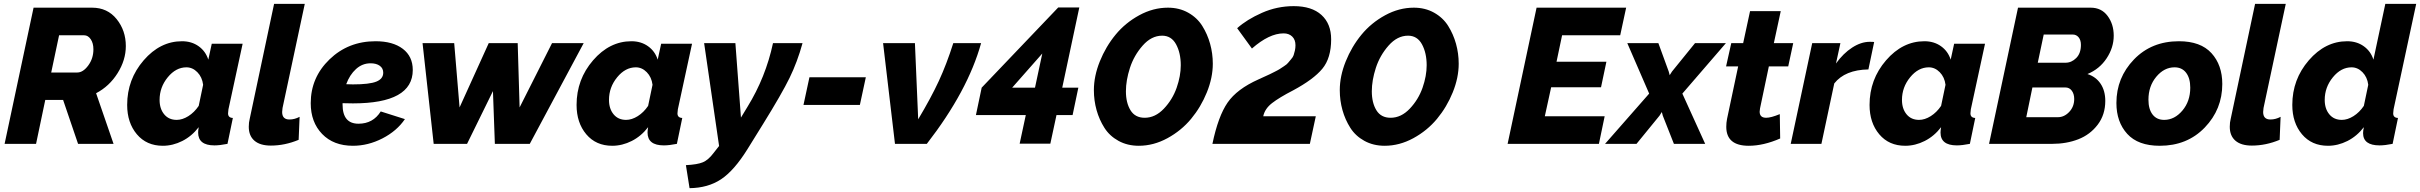

<svg xmlns="http://www.w3.org/2000/svg" viewBox="-20 -750 12617 1001"><path d="M4 0 155 -710H460Q540 -710 588 -650.5Q636 -591 636 -510Q636 -437 593 -368.5Q550 -300 481 -264L572 0H387L309 -229H216L168 0ZM383 -372Q413 -372 440 -408.5Q467 -445 467 -493Q467 -525 453 -545.5Q439 -566 419 -566H288L247 -372Z M643 -203Q643 -336 729 -435.5Q815 -535 929 -535Q979 -535 1015.5 -509Q1052 -483 1066 -439L1084 -522H1245L1171 -180Q1169 -162 1169 -159Q1169 -136 1194 -135L1166 0Q1126 8 1098 8Q1013 8 1013 -59Q1013 -69 1016 -87Q980 -40 930.5 -15Q881 10 829 10Q744 10 693.5 -50Q643 -110 643 -203ZM1016 -198 1039 -308Q1034 -348 1009 -373.5Q984 -399 952 -399Q897 -399 854.5 -347Q812 -295 812 -229Q812 -183 836 -154Q860 -125 901 -125Q931 -125 962 -144.5Q993 -164 1016 -198Z M1277 -89Q1277 -112 1282 -131L1409 -730H1569L1453 -187Q1451 -173 1451 -166Q1451 -127 1489 -127Q1516 -127 1542 -141L1537 -21Q1465 9 1392 9Q1336 9 1306.5 -16.5Q1277 -42 1277 -89Z M1820 -211Q1785 -211 1766 -212V-205Q1766 -105 1849 -105Q1925 -105 1965 -169L2091 -129Q2049 -67 1974 -28.5Q1899 10 1820 10Q1719 10 1659.5 -51.5Q1600 -113 1600 -212Q1600 -346 1698 -440.5Q1796 -535 1938 -535Q2028 -535 2080 -495.5Q2132 -456 2132 -385Q2132 -211 1820 -211ZM1912 -420Q1869 -420 1836 -390Q1803 -360 1785 -311Q1796 -310 1820 -310Q1906 -310 1942 -324.5Q1978 -339 1978 -371Q1978 -394 1960 -407Q1942 -420 1912 -420Z M2183 -525H2348L2376 -190L2528 -525H2679L2689 -190L2858 -525H3023L2742 0H2560L2550 -275L2415 0H2241Z M2986 -203Q2986 -336 3072 -435.5Q3158 -535 3272 -535Q3322 -535 3358.5 -509Q3395 -483 3409 -439L3427 -522H3588L3514 -180Q3512 -162 3512 -159Q3512 -136 3537 -135L3509 0Q3469 8 3441 8Q3356 8 3356 -59Q3356 -69 3359 -87Q3323 -40 3273.5 -15Q3224 10 3172 10Q3087 10 3036.5 -50Q2986 -110 2986 -203ZM3359 -198 3382 -308Q3377 -348 3352 -373.5Q3327 -399 3295 -399Q3240 -399 3197.5 -347Q3155 -295 3155 -229Q3155 -183 3179 -154Q3203 -125 3244 -125Q3274 -125 3305 -144.5Q3336 -164 3359 -198Z M3556 111Q3616 108 3644.5 96Q3673 84 3700 48L3729 11L3651 -525H3814L3843 -137L3877 -193Q3972 -347 4010 -525H4164Q4137 -427 4096.5 -344Q4056 -261 3958 -103L3878 26Q3808 139 3739.5 184.5Q3671 230 3575 231Z M4169 -203 4200 -347H4494L4463 -203Z M4584 -525H4750L4767 -128Q4834 -240 4874.5 -327.5Q4915 -415 4950 -525H5095Q5026 -276 4812 0H4646Z M5296 -1 5328 -150H5068L5098 -293L5497 -711H5607L5518 -293H5602L5572 -150H5488L5456 -1ZM5376 -293 5414 -471 5257 -293Z M5683 -280Q5683 -353 5714 -430Q5745 -507 5796 -569Q5847 -631 5919.5 -670.5Q5992 -710 6069 -710Q6128 -710 6174.5 -684Q6221 -658 6248 -615Q6275 -572 6289 -521.5Q6303 -471 6303 -418Q6303 -345 6272 -268.5Q6241 -192 6190 -130.5Q6139 -69 6066.5 -29.5Q5994 10 5917 10Q5858 10 5811.5 -15.5Q5765 -41 5738 -83.5Q5711 -126 5697 -176Q5683 -226 5683 -280ZM6136 -410Q6136 -474 6111.5 -519Q6087 -564 6039 -564Q5983 -564 5937.5 -512.5Q5892 -461 5871 -396Q5850 -331 5850 -274Q5850 -214 5874 -175Q5898 -136 5948 -136Q6003 -136 6048 -183.5Q6093 -231 6114.5 -292.5Q6136 -354 6136 -410Z M6541 -336Q6547 -339 6570.5 -349.5Q6594 -360 6600 -363Q6606 -366 6626 -376Q6646 -386 6652.5 -390.5Q6659 -395 6674.5 -405Q6690 -415 6695.5 -422.5Q6701 -430 6711 -441Q6721 -452 6724.5 -462.5Q6728 -473 6731 -486.5Q6734 -500 6734 -514Q6734 -543 6717 -559.5Q6700 -576 6672 -576Q6597 -576 6507 -497L6430 -603Q6480 -648 6559 -683Q6638 -718 6725 -718Q6819 -718 6869.5 -672Q6920 -626 6920 -545Q6920 -447 6874 -391.5Q6828 -336 6722 -279Q6650 -242 6612 -212.5Q6574 -183 6566 -144H6840L6809 0H6301Q6331 -144 6380 -215Q6429 -286 6541 -336Z M6965 -280Q6965 -353 6996 -430Q7027 -507 7078 -569Q7129 -631 7201.5 -670.5Q7274 -710 7351 -710Q7410 -710 7456.5 -684Q7503 -658 7530 -615Q7557 -572 7571 -521.5Q7585 -471 7585 -418Q7585 -345 7554 -268.5Q7523 -192 7472 -130.5Q7421 -69 7348.5 -29.5Q7276 10 7199 10Q7140 10 7093.5 -15.5Q7047 -41 7020 -83.5Q6993 -126 6979 -176Q6965 -226 6965 -280ZM7418 -410Q7418 -474 7393.5 -519Q7369 -564 7321 -564Q7265 -564 7219.5 -512.5Q7174 -461 7153 -396Q7132 -331 7132 -274Q7132 -214 7156 -175Q7180 -136 7230 -136Q7285 -136 7330 -183.5Q7375 -231 7396.5 -292.5Q7418 -354 7418 -410Z M7991 -710H8458L8427 -566H8124L8095 -428H8355L8327 -295H8067L8034 -144H8346L8316 0H7840Z M8578 -262 8464 -525H8626L8680 -377L8685 -358L8697 -377L8817 -525H8978L8751 -262L8870 0H8707L8649 -147L8644 -166L8632 -147L8512 0H8348Z M8980 -89Q8980 -110 8984 -130L9042 -404H8979L9006 -525H9068L9104 -692H9264L9228 -525H9329L9303 -404H9202L9156 -185Q9154 -173 9154 -168Q9154 -136 9188 -136Q9213 -136 9259 -155L9261 -28Q9174 10 9097 10Q8980 10 8980 -89Z M9428 -525H9575L9552 -419Q9590 -472 9636.5 -502Q9683 -532 9728 -532Q9747 -532 9751 -531L9721 -388Q9599 -386 9543 -315L9476 0H9316Z M9727 -203Q9727 -336 9813 -435.5Q9899 -535 10013 -535Q10063 -535 10099.5 -509Q10136 -483 10150 -439L10168 -522H10329L10255 -180Q10253 -162 10253 -159Q10253 -136 10278 -135L10250 0Q10210 8 10182 8Q10097 8 10097 -59Q10097 -69 10100 -87Q10064 -40 10014.5 -15Q9965 10 9913 10Q9828 10 9777.5 -50Q9727 -110 9727 -203ZM10100 -198 10123 -308Q10118 -348 10093 -373.5Q10068 -399 10036 -399Q9981 -399 9938.5 -347Q9896 -295 9896 -229Q9896 -183 9920 -154Q9944 -125 9985 -125Q10015 -125 10046 -144.5Q10077 -164 10100 -198Z M10501 -710H10880Q10936 -710 10968 -667Q11000 -624 11000 -564Q11000 -502 10963 -446Q10926 -390 10863 -364Q10907 -350 10931.5 -313.5Q10956 -277 10956 -224Q10956 -152 10916.5 -100Q10877 -48 10815.5 -24Q10754 0 10679 0H10350ZM10749 -423Q10780 -423 10804.5 -447.5Q10829 -472 10829 -516Q10829 -541 10817 -555.5Q10805 -570 10786 -570H10635L10604 -423ZM10709 -139Q10742 -139 10768 -166.5Q10794 -194 10794 -234Q10794 -260 10781.5 -277Q10769 -294 10748 -294H10576L10544 -139Z M11014 -213Q11014 -345 11105.5 -440Q11197 -535 11340 -535Q11453 -535 11509.5 -473Q11566 -411 11566 -312Q11566 -180 11474.5 -85Q11383 10 11240 10Q11127 10 11070.5 -52Q11014 -114 11014 -213ZM11399 -293Q11399 -342 11377.5 -370.5Q11356 -399 11317 -399Q11263 -399 11222 -350Q11181 -301 11181 -230Q11181 -181 11202.5 -153Q11224 -125 11263 -125Q11317 -125 11358 -173.5Q11399 -222 11399 -293Z M11605 -89Q11605 -112 11610 -131L11737 -730H11897L11781 -187Q11779 -173 11779 -166Q11779 -127 11817 -127Q11844 -127 11870 -141L11865 -21Q11793 9 11720 9Q11664 9 11634.5 -16.5Q11605 -42 11605 -89Z M11931 -203Q11931 -336 12017 -435.5Q12103 -535 12217 -535Q12267 -535 12303.5 -509Q12340 -483 12354 -439L12416 -730H12577L12459 -180Q12457 -162 12457 -159Q12457 -136 12482 -135L12454 0Q12414 8 12386 8Q12300 8 12300 -56Q12300 -68 12304 -87Q12268 -40 12218.5 -15Q12169 10 12117 10Q12032 10 11981.5 -50Q11931 -110 11931 -203ZM12304 -198 12327 -308Q12322 -348 12297 -373.5Q12272 -399 12240 -399Q12185 -399 12142.5 -347Q12100 -295 12100 -229Q12100 -183 12124 -154Q12148 -125 12189 -125Q12219 -125 12250 -144.5Q12281 -164 12304 -198Z"/></svg>

Font: Raleway-v4020 ExtraBold
Style: Italic
Weight: 800
Italic angle: -12°
Designer: Matt McInerney, Pablo Impallari, Rodrigo Fuenzalida
Foundry: Matt McInerney, Pablo Impallari, Rodrigo Fuenzalida
Version: Version 4.020;PS 004.020;hotconv 1.0.88;makeotf.lib2.5.64775